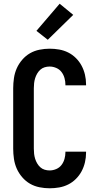

<svg xmlns="http://www.w3.org/2000/svg" viewBox="-20 -1005 540 1033"><path d="M247 8Q220 8 192.5 2.5Q165 -3 141.5 -16.5Q118 -30 99.5 -51.5Q81 -73 70 -98Q59 -123 55 -150.5Q51 -178 51 -205V-530Q51 -557 55 -584.5Q59 -612 70 -637Q81 -662 99.5 -683.5Q118 -705 141.5 -718.5Q165 -732 192.5 -737.5Q220 -743 247 -743Q273 -743 298.5 -738.5Q324 -734 347 -722.5Q370 -711 388.5 -692.5Q407 -674 419 -651.5Q431 -629 437 -603.5Q443 -578 443 -552V-546H332V-549Q332 -567 327 -585Q322 -603 311 -617.5Q300 -632 282.5 -639.5Q265 -647 247 -647Q233 -647 220 -643Q207 -639 197 -630Q187 -621 180 -609Q173 -597 169 -584Q165 -571 163.5 -557.5Q162 -544 162 -530V-205Q162 -191 163.5 -177.5Q165 -164 169 -151Q173 -138 180 -126Q187 -114 197 -105Q207 -96 220 -92Q233 -88 247 -88Q265 -88 282.5 -95.5Q300 -103 311 -117.5Q322 -132 327 -150Q332 -168 332 -186V-189H443V-183Q443 -157 437 -131.5Q431 -106 419 -83.5Q407 -61 388.5 -42.5Q370 -24 347 -12.5Q324 -1 298.5 3.5Q273 8 247 8ZM237 -791 176 -839 301 -985 374 -925Z"/></svg>

Font: Moesevka
Style: Bold
Weight: 700
Monospace: yes
Designer: Belleve Invis
Foundry: Belleve Invis
Version: Version 32.5.0; ttfautohint (v1.8.4)